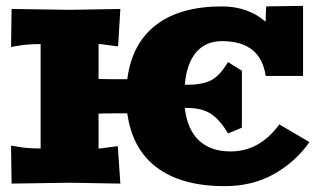

<svg xmlns="http://www.w3.org/2000/svg" viewBox="-20 -632 1095 662"><path d="M18.1 -129.9 42 -126Q73.2 -120.1 120.1 -120.1V-480Q73.2 -480 42 -474.1L18.1 -470.2L20 -601.1L220.2 -598.1L395 -601.1L387.2 -472.2L362.8 -475.1Q354.5 -476.1 347.9 -477.1Q341.3 -478 338.4 -478.5Q335.4 -479 330.8 -479.5Q326.2 -480 319.8 -480V-359.9Q344.7 -358.9 375 -358.9H418.9Q434.6 -481.9 517.8 -545.9Q601.1 -609.9 745.1 -609.9Q834.5 -609.9 896 -557.1Q896 -581.1 897 -594.2L897.9 -609.9L1024.9 -611.8V-370.1H896Q878.9 -490.2 745.1 -490.2Q689.5 -490.2 656.5 -451.9Q623.5 -413.6 617.2 -339.8H625Q680.2 -339.8 710 -356.4Q739.7 -373 766.1 -418L814 -388.2V-191.9L766.1 -171.9Q738.8 -218.8 707.5 -239.3Q676.3 -259.8 625 -259.8H617.2Q625.5 -186 665.8 -147.9Q706.1 -109.9 774.9 -109.9Q875.5 -109.9 942.9 -203.1L1046.9 -142.1Q998.5 -73.2 924.3 -31.7Q850.1 9.8 754.9 9.8Q606.4 9.8 521 -54.2Q435.5 -118.2 418.9 -241.2H375Q344.7 -241.2 319.8 -240.2V-120.1Q327.6 -120.1 332 -120.6Q336.4 -121.1 344 -122.6Q351.6 -124 361.8 -125L386.2 -127.9L395 1L220.2 -2L20 1Z"/></svg>

Font: Zantroke
Style: Regular
Weight: 500
Foundry: gluk
Version: Version 0.36